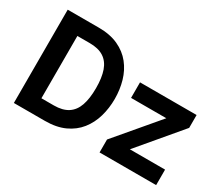

<svg xmlns="http://www.w3.org/2000/svg" viewBox="-125 -986 1440 1264"><g transform="rotate(30 595.0 -354.5)"><path d="M725.1 -414.7H993.1L725.1 -98.3V0H1155.2V-117.7H887.6L1155.2 -435V-532.8H725.1ZM635.9 -354.6Q635.9 -425.1 617.5 -489.1Q599 -553.1 559.7 -602.5Q520.3 -652 458.3 -680.5Q396.2 -709.1 309.2 -709.1H73.7V0H309.2Q396.2 0 458.3 -28.5Q520.3 -57 559.7 -106.6Q599 -156.3 617.5 -220.3Q635.9 -284.2 635.9 -354.6ZM493.5 -354.6Q493.5 -275.7 475.1 -222.9Q456.6 -170.2 416.1 -143.9Q375.6 -117.5 309.2 -117.5H215.3V-591.1H309.2Q375.6 -591.1 416.1 -564.8Q456.6 -538.6 475.1 -486.2Q493.5 -433.8 493.5 -354.6Z"/></g></svg>

Font: Estedad-FD VF
Style: Regular
Weight: 100
Designer: Amin Abedi
Version: Version 7.3